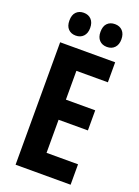

<svg xmlns="http://www.w3.org/2000/svg" viewBox="-168 -981 764 1052"><g transform="rotate(20 213.5 -455.0)"><path d="M384.8 0H64V-713.9H384.8V-597.2H201.2V-429.2H372.1V-312H201.2V-119.1H384.8ZM70.8 -843.3Q70.8 -876.5 87.4 -893.3Q104 -910.2 130.9 -910.2Q158.7 -910.2 175.3 -892.6Q191.9 -875 191.9 -843.3Q191.9 -812.5 175.3 -794.9Q158.7 -777.3 130.9 -777.3Q104 -777.3 87.4 -794.2Q70.8 -811 70.8 -843.3ZM252 -843.3Q252 -876.5 268.6 -893.3Q285.2 -910.2 313 -910.2Q340.8 -910.2 357.4 -892.6Q374 -875 374 -843.3Q374 -812.5 357.4 -794.9Q340.8 -777.3 313 -777.3Q285.2 -777.3 268.6 -794.7Q252 -812 252 -843.3Z"/></g></svg>

Font: Open Sans Condensed
Style: Bold
Weight: 700
Width: 3
Designer: Monotype Design Team
Foundry: Monotype Imaging Inc.
Version: Version 3.003; ttfautohint (v1.8.4)